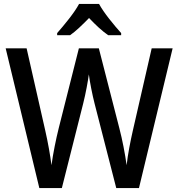

<svg xmlns="http://www.w3.org/2000/svg" viewBox="-20 -961 911 981"><path d="M486 -941H384C361 -897 308 -833 272 -792V-781H338C368 -802 401 -834 435 -869C468 -834 501 -803 533 -781H599V-792C563 -832 510 -896 486 -941ZM862 -714H755L659 -295C646 -238 633 -172 627 -117C619 -175 605 -248 590 -305L485 -714H383L280 -306C266 -250 251 -176 243 -117C237 -166 225 -234 211 -295L116 -714H9L181 0H296L405 -432C418 -483 430 -550 434 -581C439 -541 452 -476 463 -433L574 0H690Z"/></svg>

Font: Noto Sans Lao Looped SemiCondensed Medium
Style: Regular
Weight: 500
Width: 4
Designer: Mark Frömberg, Ben Mitchell
Foundry: The Fontpad Ltd
Version: Version 1.002